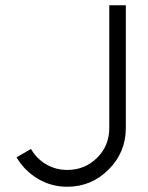

<svg xmlns="http://www.w3.org/2000/svg" viewBox="-20 -700 562 731"><path d="M236 -53Q303 -53 349.5 -99Q396 -145 396 -212V-680H459V-212Q459 -120 393.5 -54.5Q328 11 236 11Q175 11 124 -19.5Q73 -50 43 -101L98 -133Q119 -96 155.5 -74.5Q192 -53 236 -53Z"/></svg>

Font: Timtura
Style: Regular
Weight: 400
Version: Version 1.0